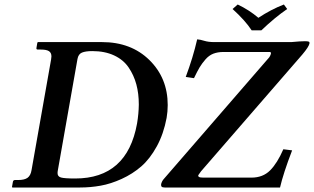

<svg xmlns="http://www.w3.org/2000/svg" viewBox="-20 -833 1395 853"><path d="M236.8 -75.2Q235.4 -67.9 235.8 -63Q235.8 -48.8 251 -44.4Q266.1 -40 314 -40Q544.9 -40 588.9 -284.2Q596.2 -327.6 596.7 -368.7Q596.7 -417.5 585.7 -458.3Q574.7 -499 551.5 -533.2Q528.3 -567.4 487.1 -586.7Q445.8 -606 390.1 -606Q360.4 -606 344.2 -599.4Q328.1 -592.8 324.2 -570.8ZM35.2 0 33.2 -2 37.1 -23.9Q38.1 -32.7 45.9 -33.2H60.1Q88.9 -33.2 102.5 -43.2Q116.2 -53.2 120.1 -77.1L207 -568.8Q208.5 -576.7 208.5 -582.5Q208.5 -598.6 197.5 -605.7Q186.5 -612.8 162.1 -612.8H147.9Q140.1 -612.8 142.1 -621.1L146 -644L148.9 -646H433.1Q562.5 -646 643.8 -566.2Q725.1 -486.3 725.1 -366.2Q725.1 -337.4 720.2 -309.1Q707 -238.3 676.5 -182.6Q646 -127 607.4 -93.5Q568.8 -60.1 520.5 -38.1Q472.2 -16.1 427 -8.1Q381.8 0 335.9 0ZM1224.1 0H711.9Q702.1 0 698.5 -3.4Q694.8 -6.8 695.8 -15.1Q699.7 -29.3 708 -38.1L1176.8 -579.1Q1189.5 -600.1 1179.2 -602.1H973.1Q947.3 -602.1 927.7 -594.5Q908.2 -586.9 892.6 -568.8Q877 -550.8 866.9 -533.9Q856.9 -517.1 841.8 -485.8L805.2 -491.2Q837.4 -577.1 856 -658.2Q870.1 -657.2 887.9 -651.6Q905.8 -646 932.1 -646H1273.9Q1314.9 -649.9 1335 -649.9Q1348.1 -649.9 1352.1 -647.9Q1356 -646 1355 -640.1Q1352.1 -625 1323.2 -590.8L873 -71.8Q864.3 -60.5 861.6 -55.7Q858.9 -50.8 863.5 -47.4Q868.2 -43.9 882.8 -43.9H1097.2Q1147.9 -43.9 1179.9 -75.9Q1211.9 -107.9 1238.8 -169.9L1277.8 -165Q1238.3 -62 1224.1 0ZM1098.1 -698.2Q1069.3 -742.2 1013.2 -793L1036.1 -813Q1087.9 -788.1 1127.9 -753.9Q1184.1 -791 1241.2 -813L1255.9 -793Q1201.7 -755.9 1141.1 -698.2Z"/></svg>

Font: Linux Libertine O
Style: Semibold Italic
Weight: 600
Italic angle: -11.5°
Designer: Philipp H. Poll
Foundry: Philipp H. Poll
Version: Version 5.1.2